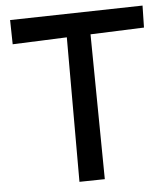

<svg xmlns="http://www.w3.org/2000/svg" viewBox="-52 -752 706 813"><g transform="rotate(-5 301.0 -345.0)"><path d="M584 -705.1 582 -611.8 354 -603 360.8 13.2 252.9 15.1V-599.1L22 -589.8L20 -692.9Z"/></g></svg>

Font: McLaren
Style: Regular
Weight: 400
Designer: Astigmatic (AOETI)
Foundry: Astigmatic (AOETI)
Version: Version 1.000